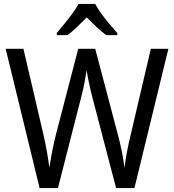

<svg xmlns="http://www.w3.org/2000/svg" viewBox="-20 -964 893 984"><path d="M843 -714 669 0H575L454 -463Q445 -497 436.5 -537Q428 -577 424 -604Q421 -583 413.5 -543Q406 -503 395 -462L277 0H183L9 -714H100L202 -277Q224 -179 233 -104Q239 -145 248 -191Q257 -237 268 -280L381 -714H468L583 -278Q595 -234 604 -189.5Q613 -145 618 -104Q623 -145 631.5 -189.5Q640 -234 651 -278L753 -714ZM468 -944Q479 -922 499 -894.5Q519 -867 541 -841Q563 -815 581 -795V-784H525Q501 -801 475.5 -825Q450 -849 425 -875Q399 -849 374 -825Q349 -801 326 -784H271V-795Q289 -816 310.5 -842.5Q332 -869 351.5 -895.5Q371 -922 383 -944Z"/></svg>

Font: Noto Sans Khmer SemiCondensed
Style: Regular
Weight: 400
Width: 4
Designer: Danh Hong and the Monotype Design Team
Foundry: Monotype Imaging Inc.
Version: Version 2.004; ttfautohint (v1.8.4.7-5d5b)